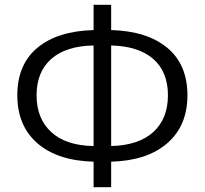

<svg xmlns="http://www.w3.org/2000/svg" viewBox="-20 -765 851 798"><path d="M369 13V-93Q219 -97 135.5 -169.5Q52 -242 52 -369Q52 -497 135.5 -566.5Q219 -636 369 -640V-745H442V-640Q591 -636 675 -566.5Q759 -497 759 -369Q759 -242 675 -169.5Q591 -97 442 -93V13ZM369 -158V-576Q254 -574 193 -520Q132 -466 132 -369Q132 -272 193 -216Q254 -160 369 -158ZM442 -576V-158Q557 -161 617.5 -216.5Q678 -272 678 -369Q678 -466 617.5 -519.5Q557 -573 442 -576Z"/></svg>

Font: Source Han Sans SC Normal
Style: Regular
Weight: 350
Designer: Ryoko NISHIZUKA 西塚涼子 (kana, bopomofo & ideographs); Paul D. Hunt (Latin, Greek & Cyrillic); Sandoll Communications 산돌커뮤니
Foundry: Adobe
Version: Version 2.004;hotconv 1.0.118;makeotfexe 2.5.65603